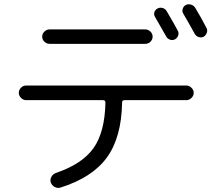

<svg xmlns="http://www.w3.org/2000/svg" viewBox="-20 -858 1040 922"><path d="M780.3 -804.7Q822.3 -733.4 834 -710Q839.8 -699.2 835.4 -687Q831.1 -674.8 819.8 -668.9Q808.6 -663.1 796.4 -667.5Q784.2 -671.9 778.3 -682.6Q748 -736.3 724.6 -776.4Q717.8 -787.1 721.2 -798.8Q724.6 -810.5 735.8 -816.9Q747.1 -823.2 760.3 -819.8Q773.4 -816.4 780.3 -804.7ZM917 -821.3Q943.4 -778.3 971.7 -723.6Q977.5 -712.9 973.1 -700.7Q968.8 -688.5 958 -681.6Q946.3 -675.8 933.6 -680.2Q920.9 -684.6 914.1 -697.3Q894.5 -733.4 860.4 -792Q853.5 -802.7 857.4 -815.4Q861.3 -828.1 872.1 -834Q883.8 -839.8 897 -835.9Q910.2 -832 917 -821.3ZM217.8 -716.8H677.7Q691.4 -716.8 702.1 -706.5Q712.9 -696.3 712.9 -682.1Q712.9 -668 702.6 -657.7Q692.4 -647.5 677.7 -647.5H217.8Q204.1 -647.5 193.4 -657.7Q182.6 -668 182.6 -682.1Q182.6 -696.3 193.4 -706.5Q204.1 -716.8 217.8 -716.8ZM105.5 -377Q91.8 -377 81.1 -387.7Q70.3 -398.4 70.3 -412.1Q70.3 -425.8 80.6 -436.5Q90.8 -447.3 105.5 -447.3H875Q888.7 -447.3 899.4 -436.5Q910.2 -425.8 910.2 -412.1Q910.2 -398.4 899.4 -387.7Q888.7 -377 875 -377H578.1Q566.4 -377 566.4 -366.2Q563.5 -198.2 493.2 -101.6Q422.9 -4.9 269.5 43Q255.9 46.9 242.2 39.6Q228.5 32.2 223.6 17.6Q219.7 3.9 227.1 -9.3Q234.4 -22.5 248 -27.3Q375 -70.3 429.2 -147Q483.4 -223.6 486.3 -365.2Q486.3 -377 474.6 -377Z"/></svg>

Font: Rounded-X Mgen+ 1m regular
Style: Regular
Weight: 400
Designer: [Source Han Sans]
Ryoko NISHIZUKA  (kana & ideographs); Paul D. Hunt (Latin, Greek & Cyrillic); Wenlong ZHANG  (bopomofo
Version: Version 1.059.20150602